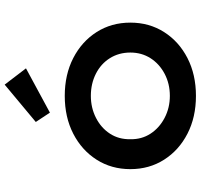

<svg xmlns="http://www.w3.org/2000/svg" viewBox="-38 -790 839 802"><g transform="rotate(-90 381.0 -389.5)"><path d="M381 10Q292 10 223 -25.5Q154 -61 114.5 -123Q75 -185 75 -264Q75 -343 114.5 -405Q154 -467 223 -502.5Q292 -538 381 -538Q470 -538 539 -502.5Q608 -467 647.5 -405Q687 -343 687 -264Q687 -185 647.5 -123Q608 -61 539 -25.5Q470 10 381 10ZM381 -99Q432 -99 473.5 -121Q515 -143 538.5 -180Q562 -217 562 -264Q562 -312 538.5 -349.5Q515 -387 473.5 -408Q432 -429 381 -429Q331 -429 289 -407.5Q247 -386 223 -349Q199 -312 200 -264Q199 -217 223 -180Q247 -143 289 -121Q331 -99 381 -99ZM311 -600 272 -659 428 -789 496 -700Z"/></g></svg>

Font: Lexend Exa Medium
Style: Regular
Weight: 500
Designer: Bonnie Shaver-Troup, Thomas Jockin
Foundry: Lexend
Version: Version 1.007